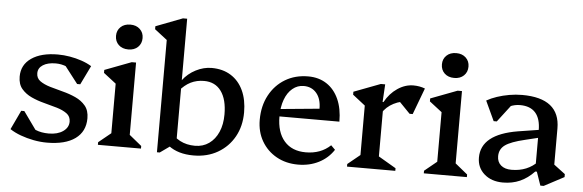

<svg xmlns="http://www.w3.org/2000/svg" viewBox="-49 -926 3341 1101"><g transform="rotate(5 1621.0 -376.0)"><path d="M248 13Q210 13 171 5.5Q132 -2 96.5 -15Q61 -28 34 -46L86 -156H104L202 -19H128L123 -97Q147 -67 179 -53.5Q211 -40 254 -40Q305 -40 336.5 -62Q368 -84 368 -118Q368 -148 345.5 -164.5Q323 -181 288 -191.5Q253 -202 213.5 -212Q174 -222 139.5 -238Q105 -254 82.5 -280.5Q60 -307 60 -351Q60 -419 116 -457.5Q172 -496 268 -496Q302 -496 337 -490Q372 -484 404.5 -473Q437 -462 463 -446L410 -337H392L287 -473H368L373 -395Q355 -418 324 -431Q293 -444 260 -444Q214 -444 186.5 -426.5Q159 -409 159 -379Q159 -350 181.5 -334Q204 -318 239 -307.5Q274 -297 313.5 -287Q353 -277 388 -261Q423 -245 445.5 -218Q468 -191 468 -146Q468 -70 411 -28.5Q354 13 248 13Z M541 0V-15L628 -86L612 -58V-390L655 -325L540 -414V-431L693 -489H718V-56L703 -85L789 -15V0ZM667 -560Q632 -560 611 -580Q590 -600 590 -632Q590 -663 611 -683Q632 -703 667 -703Q701 -703 722 -683Q743 -663 743 -632Q743 -600 722 -580Q701 -560 667 -560Z M1092 13Q1003 13 948 -29V-122Q971 -83 1009 -63Q1047 -43 1096 -43Q1142 -43 1176.5 -67.5Q1211 -92 1230 -135.5Q1249 -179 1249 -237Q1249 -323 1214.5 -370.5Q1180 -418 1116 -418Q1074 -418 1039.5 -401Q1005 -384 973 -346V-410H987Q1017 -450 1062 -473Q1107 -496 1153 -496Q1217 -496 1263.5 -467Q1310 -438 1335 -384.5Q1360 -331 1360 -258Q1360 -179 1326 -118Q1292 -57 1231.5 -22Q1171 13 1092 13ZM882 13V-667L925 -600L810 -689V-706L964 -765H988V-51L898 13Z M1694 13Q1624 13 1569.5 -17.5Q1515 -48 1484 -101.5Q1453 -155 1453 -224Q1453 -304 1486 -365.5Q1519 -427 1576.5 -461.5Q1634 -496 1709 -496Q1770 -496 1815 -466.5Q1860 -437 1884.5 -382.5Q1909 -328 1909 -253H1526V-292L1789 -317Q1789 -374 1761.5 -406.5Q1734 -439 1688 -439Q1652 -439 1623.5 -415.5Q1595 -392 1579.5 -350Q1564 -308 1564 -253Q1564 -162 1608 -111.5Q1652 -61 1732 -61Q1818 -61 1874 -114L1898 -90Q1866 -41 1813 -14Q1760 13 1694 13Z M1975 0V-15L2062 -86L2046 -58V-390L2089 -324L1974 -414V-431L2127 -489H2152L2146 -387H2152V-56L2137 -83L2253 -15V0ZM2144 -322 2137 -387H2151Q2179 -438 2223 -467.5Q2267 -497 2314 -497Q2350 -497 2381 -485L2324 -333H2306L2214 -428L2302 -403Q2251 -403 2209 -381.5Q2167 -360 2144 -322Z M2417 0V-15L2504 -86L2488 -58V-390L2531 -325L2416 -414V-431L2569 -489H2594V-56L2579 -85L2665 -15V0ZM2543 -560Q2508 -560 2487 -580Q2466 -600 2466 -632Q2466 -663 2487 -683Q2508 -703 2543 -703Q2577 -703 2598 -683Q2619 -663 2619 -632Q2619 -600 2598 -580Q2577 -560 2543 -560Z M3089 12 3062 -66H3052V-303Q3052 -370 3022 -404Q2992 -438 2933 -438Q2902 -438 2873.5 -425Q2845 -412 2827 -390L2832 -473H2915L2808 -333H2790L2737 -447Q2763 -462 2796 -473Q2829 -484 2866 -490.5Q2903 -497 2940 -497Q3049 -497 3103.5 -453.5Q3158 -410 3158 -323V-85L3117 -146L3223 -66V-49L3108 12ZM2873 13Q2807 13 2765.5 -23.5Q2724 -60 2724 -118Q2724 -252 2934 -287L3086 -311V-268L2979 -242Q2898 -223 2865.5 -199.5Q2833 -176 2833 -135Q2833 -102 2855 -83Q2877 -64 2916 -64Q3008 -64 3067 -126V-66H3053Q3015 -26 2971 -6.5Q2927 13 2873 13Z"/></g></svg>

Font: Platypi Light
Style: Regular
Weight: 400
Version: Version 1.200